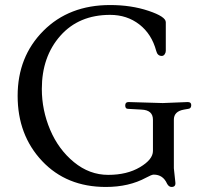

<svg xmlns="http://www.w3.org/2000/svg" viewBox="-20 -731 799 762"><path d="M417 -711Q501 -711 569.5 -688Q638 -665 638 -643V-529Q638 -522 633.5 -515.5Q629 -509 622 -509Q605 -509 600 -529Q582 -596 533 -634Q484 -672 417 -672Q293 -672 219.5 -589Q146 -506 146 -378Q146 -294 179 -216Q212 -138 273.5 -87.5Q335 -37 409.5 -37Q484 -37 535.5 -67.5Q587 -98 587 -132V-256Q587 -294 542 -296L488 -299Q477 -299 477 -312.5Q477 -326 490 -326L626 -322L725 -326Q739 -326 739 -314Q739 -300 727 -299L710 -296Q670 -289 670 -256V-63L676 -7Q678 11 661 11Q650 11 643 -2Q627 -38 590 -38Q582 -38 560 -26Q492 11 400 11Q244 11 147 -92Q50 -195 50 -350.5Q50 -506 152 -608.5Q254 -711 417 -711Z"/></svg>

Font: Lustria
Style: Regular
Weight: 400
Designer: Matthew Desmond
Foundry: Matthew Desmond
Version: Version 001.001; ttfautohint (v1.6)